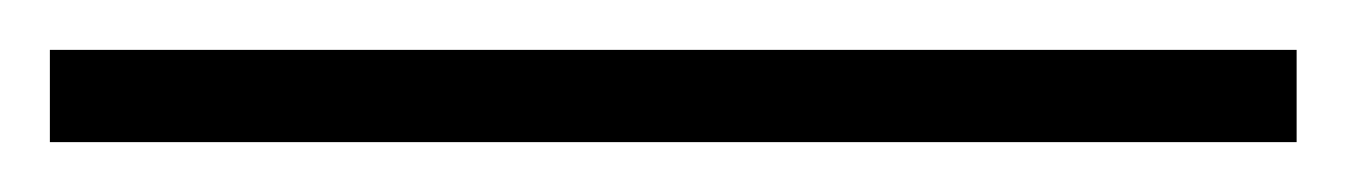

<svg xmlns="http://www.w3.org/2000/svg" viewBox="-20 66 540 77"><path d="M0 123V86H500V123Z"/></svg>

Font: Jost* Light
Style: Regular
Weight: 300
Version: Version 3.7